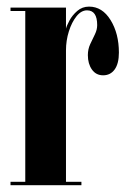

<svg xmlns="http://www.w3.org/2000/svg" viewBox="-20 -546 380 566"><path d="M11 0V-10H54.5V-513.5H11V-523.5H174.5V-461.5Q176.5 -470 184.8 -485.5Q193 -501 207.8 -513.8Q222.5 -526.5 242.5 -526.5Q281.5 -526.5 306 -486.8Q330.5 -447 330.5 -391Q330.5 -358.5 318 -341.2Q305.5 -324 284 -324Q263 -324 251 -341Q239 -358 239 -383.5Q239 -401 246 -416Q253 -431 259.8 -444.8Q266.5 -458.5 266.5 -472Q266.5 -515.5 236.5 -515.5Q219.5 -515.5 205.5 -498Q191.5 -480.5 183 -453.5Q174.5 -426.5 174.5 -397.5V-10H220V0Z"/></svg>

Font: Imbue 100pt
Style: Bold
Weight: 700
Designer: Tyler Finck
Foundry: Etcetera Type Company
Version: Version 1.102; ttfautohint (v1.8.3)